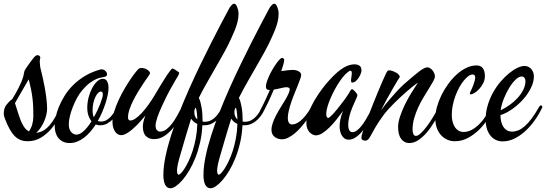

<svg xmlns="http://www.w3.org/2000/svg" viewBox="-50 -739 2912 1024"><path d="M287.1 -162.1Q277.3 -137.7 261 -107.2Q244.6 -76.7 221.2 -49.6Q197.8 -22.5 167 -4.2Q136.2 14.2 97.2 14.2Q76.7 14.2 59.6 7.6Q42.5 1 28.1 -13.7Q13.7 -28.3 0.7 -51.8Q-12.2 -75.2 -24.9 -108.9Q-26.4 -113.8 -28.1 -120.1Q-29.8 -126.5 -29.8 -133.8Q-29.8 -144.5 -27.1 -156.5Q-24.4 -168.5 -17.1 -178.2Q-14.2 -181.6 -10.3 -186.3Q-6.3 -190.9 -2.2 -195.6Q2 -200.2 6.3 -203.9Q10.7 -207.5 14.2 -209Q22 -221.2 30.8 -236.3Q39.6 -251.5 47.9 -267.8Q56.2 -284.2 63.5 -301.3Q70.8 -318.4 75.2 -335Q76.7 -341.8 77.6 -348.1Q78.6 -354.5 80.1 -358.9Q81.1 -362.8 85.9 -370.6Q90.8 -378.4 97.4 -387.7Q104 -397 111.1 -406.7Q118.2 -416.5 124 -423.8Q132.3 -435.1 138.2 -439.9Q144 -444.8 149.9 -444.8Q156.7 -444.8 160.9 -440.7Q165 -436.5 165 -432.1Q165 -428.2 163.6 -424.3Q162.1 -420.4 162.1 -410.2Q162.1 -400.9 163.6 -388.7Q165 -376.5 168.9 -362.8Q171.4 -352.5 176.8 -329.8Q182.1 -307.1 187.5 -278.3Q192.9 -249.5 197 -217.8Q201.2 -186 201.2 -158.2Q201.2 -143.6 197 -126.2Q192.9 -108.9 185.3 -91.6Q177.7 -74.2 167 -58.3Q156.2 -42.5 143.1 -30.8Q165 -32.7 182.6 -43.5Q200.2 -54.2 215.6 -72.3Q231 -90.3 244.6 -114.7Q258.3 -139.2 272 -168.9Q275.9 -176.8 280.8 -176.8Q284.2 -176.8 286.6 -174.8Q289.1 -172.9 289.1 -168.9Q289.1 -166 287.1 -162.1ZM103 -315.9Q95.7 -303.2 86.7 -287.6Q77.6 -272 67.9 -255.1Q58.1 -238.3 48.3 -221.2Q38.6 -204.1 29.8 -189Q33.7 -178.2 37.6 -164.6Q41.5 -150.9 45.9 -138.2Q50.3 -125 55.4 -110.4Q60.5 -95.7 67.1 -81.8Q73.7 -67.9 82.5 -56.4Q91.3 -44.9 104 -38.1Q116.2 -54.7 122.1 -76.2Q127.9 -97.7 127.9 -118.2Q127.9 -145 127 -168.2Q126 -191.4 123.3 -214.4Q120.6 -237.3 115.7 -261.7Q110.8 -286.1 103 -315.9Z M594.7 -170.9Q588.9 -156.2 578.9 -138.7Q568.8 -121.1 554.9 -106.2Q541 -91.3 523.4 -81.1Q505.9 -70.8 483.9 -70.8Q477.5 -70.8 471.9 -71.8Q466.3 -72.8 460.9 -75.2Q447.3 -54.7 431.9 -36.6Q416.5 -18.6 398.9 -5.1Q381.3 8.3 362.1 16.1Q342.8 23.9 321.8 23.9Q302.2 23.9 287.4 17.1Q272.5 10.3 262.2 -2Q252 -14.2 246.8 -31Q241.7 -47.9 241.7 -67.9Q241.7 -86.9 246.8 -113.3Q252 -139.6 263.9 -168.9Q275.9 -198.2 294.7 -228.5Q313.5 -258.8 340.8 -285.9Q368.2 -313 404.5 -334.7Q440.9 -356.4 487.8 -369.1H491.7Q498 -369.1 503.4 -366.7Q508.8 -364.3 512.7 -360.4Q516.6 -356.4 518.8 -352.1Q521 -347.7 521 -344.2Q521 -336.4 516.6 -333Q512.2 -329.6 503.9 -328.1Q499.5 -327.1 489 -325.4Q478.5 -323.7 463.1 -317.1Q447.8 -310.5 428.7 -296.6Q409.7 -282.7 388.7 -257.8Q374.5 -241.2 361.6 -218Q348.6 -194.8 338.9 -169.9Q329.1 -145 323 -120.4Q316.9 -95.7 316.9 -76.2Q316.9 -50.3 329.1 -35.6Q341.3 -21 357.9 -21Q376 -21 396.7 -40.3Q417.5 -59.6 438 -91.8Q428.2 -104 421.9 -122.1Q415.5 -140.1 415.5 -165Q415.5 -192.4 422.6 -219.7Q429.7 -247.1 441.4 -269Q453.1 -291 468 -304.9Q482.9 -318.8 498.5 -318.8Q513.7 -318.8 521.2 -305.4Q528.8 -292 528.8 -270Q528.8 -255.4 524.9 -235.1Q521 -214.8 513.7 -191.4Q506.3 -168 495.8 -143.1Q485.4 -118.2 471.7 -94.2Q478.5 -90.8 487.8 -90.8Q504.9 -90.8 518.3 -98.6Q531.7 -106.4 542.5 -118.7Q553.2 -130.9 562 -146Q570.8 -161.1 578.6 -175.8Q583.5 -186 588.9 -186Q591.8 -186 594.2 -184.1Q596.7 -182.1 596.7 -179.2Q596.7 -174.8 594.7 -170.9ZM443.8 -151.9Q443.8 -140.1 445.3 -130.4Q446.8 -120.6 450.7 -113.8Q460.4 -130.9 468.8 -148.7Q477.1 -166.5 484.9 -186Q491.7 -204.1 495.1 -216.1Q498.5 -228 498.5 -234.9Q498.5 -251 487.8 -251Q480.5 -251 472.9 -243.2Q465.3 -235.4 458.7 -221.7Q452.1 -208 448 -190.2Q443.8 -172.4 443.8 -151.9Z M935.1 -162.1Q922.4 -132.8 905.5 -103.3Q888.7 -73.7 868.2 -50.3Q847.7 -26.9 823.7 -12Q799.8 2.9 772.9 2.9Q752.9 2.9 741 -3.7Q729 -10.3 722.7 -20Q716.3 -29.8 714.1 -41.7Q711.9 -53.7 711.9 -64Q711.9 -75.2 715.1 -90.1Q718.3 -105 726.1 -123Q709 -102.5 691.4 -83.7Q673.8 -64.9 657 -50.3Q640.1 -35.6 624.5 -26.9Q608.9 -18.1 596.2 -18.1Q588.4 -18.1 580.1 -22.2Q571.8 -26.4 565.2 -35.2Q558.6 -43.9 554.2 -57.6Q549.8 -71.3 549.8 -89.8Q549.8 -114.3 559.1 -144.5Q568.4 -174.8 582.8 -205.8Q597.2 -236.8 614.5 -266.4Q631.8 -295.9 647.9 -319.3Q664.1 -342.8 676.5 -357.9Q689 -373 693.8 -375Q694.8 -375.5 698.7 -376Q702.6 -376.5 708.5 -376.2Q714.4 -376 721.4 -374Q728.5 -372.1 735.8 -367.2Q742.2 -362.3 744.6 -359.9Q747.1 -357.4 748 -355Q750.5 -350.6 749.8 -347.7Q749 -344.7 748 -342.8Q746.6 -339.8 737.5 -327.1Q728.5 -314.5 715.6 -295.4Q702.6 -276.4 688.2 -252.7Q673.8 -229 661.4 -204.6Q648.9 -180.2 640.9 -156.5Q632.8 -132.8 632.8 -113.8Q632.8 -104 636.2 -100.1Q639.6 -96.2 645 -96.2Q657.2 -96.2 673.1 -107.2Q689 -118.2 706.1 -136.5Q723.1 -154.8 740.2 -178.5Q757.3 -202.1 772.9 -228Q817.9 -304.7 841.3 -339.4Q864.7 -374 870.1 -374Q872.1 -374 877.7 -370.8Q883.3 -367.7 889.6 -363.5Q896 -359.4 900.9 -355.7Q905.8 -352.1 905.8 -351.1Q905.8 -345.2 899.7 -334.7Q893.6 -324.2 881.8 -304.4Q870.1 -284.7 853.3 -253.7Q836.4 -222.7 814.9 -175.8Q808.6 -161.6 802.2 -147Q795.9 -132.3 791 -118.4Q786.1 -104.5 783 -91.8Q779.8 -79.1 779.8 -68.8Q779.8 -51.8 787.4 -44.4Q794.9 -37.1 803.2 -37.1Q821.3 -37.1 837.2 -49.1Q853 -61 867.4 -79.8Q881.8 -98.6 895 -122.1Q908.2 -145.5 919.9 -168.9Q923.8 -176.8 929.2 -176.8Q932.1 -176.8 934.6 -174.8Q937 -172.9 937 -168.9Q937 -167.5 936.5 -166Q936 -164.6 935.1 -162.1Z M1029.3 -70.8Q1026.9 -22 1016.8 21.7Q1006.8 65.4 991.9 102.8Q977.1 140.1 959.2 170.2Q941.4 200.2 923.1 221.2Q904.8 242.2 888.2 253.7Q871.6 265.1 859.4 265.1Q849.1 265.1 841.8 259.8Q834.5 254.4 830.1 244.9Q825.7 235.4 823.5 222.7Q821.3 210 821.3 194.8Q821.3 151.4 832.3 97.4Q843.3 43.5 862.3 -16.4Q881.3 -76.2 906.5 -140.1Q931.6 -204.1 960 -267.6Q988.3 -331.1 1017.8 -392.1Q1047.4 -453.1 1075 -507.8Q1102.5 -562.5 1126.7 -608.2Q1150.9 -653.8 1168.5 -687Q1174.8 -700.7 1183.8 -710.2Q1192.9 -719.7 1200.2 -719.2Q1203.1 -719.2 1207 -715.1Q1210.9 -710.9 1214.1 -703.6Q1217.3 -696.3 1219.7 -686.5Q1222.2 -676.8 1222.2 -666Q1222.2 -644 1216.8 -622.6Q1211.4 -601.1 1203.4 -580.6Q1195.3 -560.1 1186 -540.5Q1176.8 -521 1168.5 -502.9Q1161.6 -488.8 1149.9 -467.3Q1138.2 -445.8 1123.8 -420.7Q1109.4 -395.5 1093.5 -367.7Q1077.6 -339.8 1062.3 -313Q1046.9 -286.1 1033.2 -261.2Q1019.5 -236.3 1010.3 -216.8Q1015.1 -208 1018.8 -194.6Q1022.5 -181.2 1025.1 -165.5Q1027.8 -149.9 1029.1 -132.3Q1030.3 -114.7 1030.3 -97.2V-90.8Q1033.2 -89.8 1036.4 -89.8Q1039.6 -89.8 1043.5 -89.8Q1061 -89.8 1075.2 -97.2Q1089.4 -104.5 1100.8 -116.7Q1112.3 -128.9 1121.6 -144.3Q1130.9 -159.7 1138.2 -175.8Q1143.1 -186 1148.4 -186Q1151.4 -186 1153.8 -184.1Q1156.2 -182.1 1156.2 -179.2Q1156.2 -174.8 1154.3 -170.9Q1148.4 -156.2 1138.7 -138.7Q1128.9 -121.1 1114.7 -106.2Q1100.6 -91.3 1081.8 -81.1Q1063 -70.8 1039.1 -70.8ZM903.3 192.9Q907.2 192.9 915.8 184.1Q924.3 175.3 934.8 158.9Q945.3 142.6 956.5 118.9Q967.8 95.2 977.5 65.2Q987.3 35.2 994.1 -1Q1001 -37.1 1002.4 -78.1Q991.7 -82.5 983.4 -89.8Q975.1 -97.2 969.2 -106Q960.4 -77.6 951.2 -47.4Q941.9 -17.1 933.8 11Q925.8 39.1 918.7 63Q911.6 86.9 907.2 102.1Q894 149.9 894 171.9Q894 181.2 896.5 187Q898.9 192.9 903.3 192.9ZM986.3 -141.1Q986.3 -115.7 1002.4 -102.1Q1002 -114.7 1001 -126Q1000 -137.2 998.8 -145.8Q997.6 -154.3 996.1 -159.2Q994.6 -164.1 993.2 -164.1Q991.7 -164.1 989 -157.7Q986.3 -151.4 986.3 -141.1Z M1243.2 -70.8Q1240.7 -22 1230.7 21.7Q1220.7 65.4 1205.8 102.8Q1190.9 140.1 1173.1 170.2Q1155.3 200.2 1137 221.2Q1118.7 242.2 1102.1 253.7Q1085.4 265.1 1073.2 265.1Q1063 265.1 1055.7 259.8Q1048.3 254.4 1043.9 244.9Q1039.6 235.4 1037.4 222.7Q1035.2 210 1035.2 194.8Q1035.2 151.4 1046.1 97.4Q1057.1 43.5 1076.2 -16.4Q1095.2 -76.2 1120.4 -140.1Q1145.5 -204.1 1173.8 -267.6Q1202.1 -331.1 1231.7 -392.1Q1261.2 -453.1 1288.8 -507.8Q1316.4 -562.5 1340.6 -608.2Q1364.7 -653.8 1382.3 -687Q1388.7 -700.7 1397.7 -710.2Q1406.7 -719.7 1414.1 -719.2Q1417 -719.2 1420.9 -715.1Q1424.8 -710.9 1428 -703.6Q1431.2 -696.3 1433.6 -686.5Q1436 -676.8 1436 -666Q1436 -644 1430.7 -622.6Q1425.3 -601.1 1417.2 -580.6Q1409.2 -560.1 1399.9 -540.5Q1390.6 -521 1382.3 -502.9Q1375.5 -488.8 1363.8 -467.3Q1352.1 -445.8 1337.6 -420.7Q1323.2 -395.5 1307.4 -367.7Q1291.5 -339.8 1276.1 -313Q1260.7 -286.1 1247.1 -261.2Q1233.4 -236.3 1224.1 -216.8Q1229 -208 1232.7 -194.6Q1236.3 -181.2 1239 -165.5Q1241.7 -149.9 1242.9 -132.3Q1244.1 -114.7 1244.1 -97.2V-90.8Q1247.1 -89.8 1250.2 -89.8Q1253.4 -89.8 1257.3 -89.8Q1274.9 -89.8 1289.1 -97.2Q1303.2 -104.5 1314.7 -116.7Q1326.2 -128.9 1335.4 -144.3Q1344.7 -159.7 1352.1 -175.8Q1356.9 -186 1362.3 -186Q1365.2 -186 1367.7 -184.1Q1370.1 -182.1 1370.1 -179.2Q1370.1 -174.8 1368.2 -170.9Q1362.3 -156.2 1352.5 -138.7Q1342.8 -121.1 1328.6 -106.2Q1314.5 -91.3 1295.7 -81.1Q1276.9 -70.8 1252.9 -70.8ZM1117.2 192.9Q1121.1 192.9 1129.6 184.1Q1138.2 175.3 1148.7 158.9Q1159.2 142.6 1170.4 118.9Q1181.6 95.2 1191.4 65.2Q1201.2 35.2 1208 -1Q1214.8 -37.1 1216.3 -78.1Q1205.6 -82.5 1197.3 -89.8Q1189 -97.2 1183.1 -106Q1174.3 -77.6 1165 -47.4Q1155.8 -17.1 1147.7 11Q1139.6 39.1 1132.6 63Q1125.5 86.9 1121.1 102.1Q1107.9 149.9 1107.9 171.9Q1107.9 181.2 1110.4 187Q1112.8 192.9 1117.2 192.9ZM1200.2 -141.1Q1200.2 -115.7 1216.3 -102.1Q1215.8 -114.7 1214.8 -126Q1213.9 -137.2 1212.6 -145.8Q1211.4 -154.3 1210 -159.2Q1208.5 -164.1 1207 -164.1Q1205.6 -164.1 1202.9 -157.7Q1200.2 -151.4 1200.2 -141.1Z M1626 -162.1Q1619.1 -148.9 1608.4 -131.6Q1597.7 -114.3 1584 -95.9Q1570.3 -77.6 1554.4 -59.6Q1538.6 -41.5 1521.7 -27.6Q1504.9 -13.7 1487.5 -4.9Q1470.2 3.9 1454.1 3.9Q1443.8 3.9 1433.8 1Q1423.8 -2 1415.8 -8.1Q1407.7 -14.2 1402.8 -23.4Q1397.9 -32.7 1397.9 -45.9Q1397.9 -64 1405 -84.2Q1412.1 -104.5 1423.1 -125.2Q1434.1 -146 1446.5 -166Q1459 -186 1470 -204.3Q1481 -222.7 1488 -237.8Q1495.1 -252.9 1495.1 -264.2Q1495.1 -268.6 1490 -271.2Q1484.9 -273.9 1476.1 -273.9Q1471.7 -273.9 1464.6 -272.5Q1457.5 -271 1448.7 -269Q1439.9 -267.1 1429.9 -264.9Q1419.9 -262.7 1410.2 -261.2Q1395 -224.6 1379.9 -192.9Q1364.7 -161.1 1354 -143.1Q1350.1 -136.2 1347.4 -133.5Q1344.7 -130.9 1340.8 -130.9Q1334 -130.9 1334 -137.2Q1334 -139.6 1334.7 -142.8Q1335.4 -146 1336.9 -148.9Q1351.1 -175.3 1364 -202.9Q1377 -230.5 1389.2 -258.8Q1377.9 -258.8 1373 -263.4Q1368.2 -268.1 1368.2 -277.8Q1368.2 -288.1 1373.3 -303.5Q1378.4 -318.8 1386.2 -335.7Q1394 -352.5 1403.8 -369.4Q1413.6 -386.2 1423.3 -399.7Q1433.1 -413.1 1441.2 -421.6Q1449.2 -430.2 1454.1 -430.2Q1458 -430.2 1461.9 -427.2Q1465.8 -424.3 1465.8 -418.9Q1465.8 -411.6 1461.4 -396Q1457 -380.4 1450.2 -359.9Q1470.7 -362.8 1486.1 -364.5Q1501.5 -366.2 1509.8 -366.2Q1529.8 -366.2 1543 -358.6Q1556.2 -351.1 1556.2 -338.9Q1556.2 -331.5 1550.8 -316.7Q1545.4 -301.8 1537.6 -282.2Q1529.8 -262.7 1520.5 -240Q1511.2 -217.3 1503.4 -194.1Q1495.6 -170.9 1490.2 -148.9Q1484.9 -127 1484.9 -108.9Q1484.9 -94.7 1490.5 -85Q1496.1 -75.2 1507.8 -75.2Q1516.6 -75.2 1527.6 -79.3Q1538.6 -83.5 1551.8 -94Q1564.9 -104.5 1579.8 -122.8Q1594.7 -141.1 1610.8 -168.9Q1614.7 -176.8 1620.1 -176.8Q1623 -176.8 1625.5 -174.8Q1627.9 -172.9 1627.9 -168.9Q1627.9 -166 1626 -162.1Z M1951.2 -162.1Q1940.9 -134.8 1925.5 -105Q1910.2 -75.2 1891.6 -50.5Q1873 -25.9 1852.1 -10Q1831.1 5.9 1810.1 5.9Q1795.9 5.9 1786.6 -1.2Q1777.3 -8.3 1771.7 -18.8Q1766.1 -29.3 1763.7 -41.5Q1761.2 -53.7 1761.2 -64Q1761.2 -79.6 1764.9 -100.1Q1768.6 -120.6 1779.3 -147Q1762.7 -124.5 1744.4 -101.3Q1726.1 -78.1 1707.3 -59.6Q1688.5 -41 1669.7 -29.1Q1650.9 -17.1 1634.3 -17.1Q1626.5 -17.1 1617.7 -21.2Q1608.9 -25.4 1601.3 -33.4Q1593.8 -41.5 1588.9 -53.5Q1584 -65.4 1584 -81.1Q1584 -107.4 1596.2 -139.4Q1608.4 -171.4 1627.2 -203.6Q1646 -235.8 1668.9 -266.1Q1691.9 -296.4 1713.4 -318.8Q1732.9 -339.8 1750.2 -354.5Q1767.6 -369.1 1783 -378.2Q1798.3 -387.2 1812 -391.4Q1825.7 -395.5 1838.4 -396Q1850.1 -396 1857.9 -393.3Q1865.7 -390.6 1870.1 -386.2Q1874.5 -381.8 1876.2 -376Q1877.9 -370.1 1877.9 -363.8Q1877.9 -356.9 1874 -346.2Q1870.1 -335.4 1863.3 -324.7Q1856.4 -314 1847.4 -306.4Q1838.4 -298.8 1828.1 -298.8Q1824.2 -298.8 1823.2 -301.8Q1822.3 -304.7 1822.3 -309.1Q1822.3 -317.4 1824.2 -328.6Q1826.2 -339.8 1826.2 -348.1Q1826.2 -355.5 1824.5 -358.6Q1822.8 -361.8 1817.4 -361.8Q1804.7 -356.4 1790.3 -341.1Q1775.9 -325.7 1761.7 -304.9Q1747.6 -284.2 1734.6 -260Q1721.7 -235.8 1711.7 -212.2Q1701.7 -188.5 1695.8 -167.2Q1689.9 -146 1689.9 -131.8Q1689.9 -121.6 1692.9 -115.7Q1695.8 -109.9 1700.2 -109.9Q1703.6 -109.9 1710.9 -116.2Q1718.3 -122.6 1727.8 -132.8Q1737.3 -143.1 1747.6 -156Q1757.8 -168.9 1767.8 -181.6Q1777.8 -194.3 1786.1 -205.6Q1794.4 -216.8 1799.3 -224.1Q1812 -242.7 1817.1 -252.9Q1822.3 -263.2 1828.1 -263.2Q1830.6 -263.2 1835.2 -259.3Q1839.8 -255.4 1844.5 -250.2Q1849.1 -245.1 1852.5 -239.7Q1856 -234.4 1856 -231.9Q1856 -225.1 1849.6 -212.6Q1843.3 -200.2 1832 -172.9Q1819.3 -143.6 1813.2 -118.2Q1807.1 -92.8 1807.1 -73.2Q1807.1 -66.4 1808.1 -59.6Q1809.1 -52.7 1811.5 -47.1Q1814 -41.5 1818.4 -37.8Q1822.8 -34.2 1830.1 -34.2Q1841.8 -34.2 1854.2 -43.7Q1866.7 -53.2 1878.2 -67.9Q1889.6 -82.5 1899.9 -99.4Q1910.2 -116.2 1918 -131.3Q1925.8 -146.5 1930.4 -157Q1935.1 -167.5 1936 -168.9Q1939.9 -176.8 1945.3 -176.8Q1948.2 -176.8 1950.7 -174.8Q1953.1 -172.9 1953.1 -168.9Q1953.1 -166 1951.2 -162.1Z M2304.2 -162.1Q2287.1 -123.5 2266.8 -89.6Q2246.6 -55.7 2224.6 -30.5Q2202.6 -5.4 2179.7 9.3Q2156.7 23.9 2134.3 23.9Q2118.7 23.9 2107.2 17.6Q2095.7 11.2 2088.1 0Q2080.6 -11.2 2076.9 -26.9Q2073.2 -42.5 2073.2 -61Q2073.2 -86.4 2083.3 -116.9Q2093.3 -147.5 2108.6 -179.2Q2124 -210.9 2142.8 -241.7Q2161.6 -272.5 2179.2 -298.8Q2167 -290.5 2151.1 -277.8Q2135.3 -265.1 2117.9 -250Q2100.6 -234.9 2082.5 -218Q2064.5 -201.2 2048.3 -184.8Q2032.2 -168.5 2018.6 -153.3Q2004.9 -138.2 1996.1 -126Q1969.2 -89.4 1952.1 -60.1Q1935.1 -30.8 1925.3 -12.2Q1918.5 1.5 1911.6 6.3Q1904.8 11.2 1897.5 11.2Q1891.1 11.2 1884.3 7.6Q1877.4 3.9 1877.4 -5.9Q1877.4 -11.7 1882.8 -29.8Q1888.2 -47.9 1897.2 -73Q1906.2 -98.1 1917.7 -128.4Q1929.2 -158.7 1941.7 -189.7Q1954.1 -220.7 1966.3 -250.2Q1978.5 -279.8 1988.8 -303.2Q1999 -326.7 2006.3 -342Q2013.7 -357.4 2016.1 -359.9Q2022.5 -366.2 2036.9 -362.3Q2051.3 -358.4 2065.4 -350.1Q2072.3 -345.7 2075.9 -341.3Q2079.6 -336.9 2081.5 -333Q2082.5 -330.6 2082 -328.6Q2081.5 -326.7 2080.6 -325.2Q2079.1 -323.7 2069.3 -307.9Q2059.6 -292 2045.4 -267.3Q2031.2 -242.7 2014.2 -211.9Q1997.1 -181.2 1981.4 -149.9Q2004.9 -182.1 2026.9 -207.5Q2048.8 -232.9 2065.9 -251.5Q2085.4 -272.5 2103.5 -289.1Q2155.8 -335 2184.8 -357.4Q2213.9 -379.9 2229.5 -379.9Q2235.8 -379.9 2242.9 -375.7Q2250 -371.6 2255.9 -364.7Q2261.7 -357.9 2265.6 -349.1Q2269.5 -340.3 2269.5 -331.1Q2269.5 -321.8 2260.7 -305.9Q2252 -290 2238.8 -268.8Q2225.6 -247.6 2210 -221.9Q2194.3 -196.3 2181.2 -168Q2168 -139.6 2159.2 -109.4Q2150.4 -79.1 2150.4 -48.8Q2150.4 -34.7 2154.5 -24.4Q2158.7 -14.2 2168.5 -14.2Q2178.7 -14.2 2194.1 -28.3Q2209.5 -42.5 2226.3 -64.9Q2243.2 -87.4 2260 -115Q2276.9 -142.6 2289.6 -168.9Q2293.5 -176.8 2298.3 -176.8Q2300.8 -176.8 2303.5 -175Q2306.2 -173.3 2306.2 -168.9Q2306.2 -166 2304.2 -162.1Z M2359.4 -125Q2359.4 -107.9 2363.3 -91.8Q2367.2 -75.7 2374.8 -63.2Q2382.3 -50.8 2394.3 -43Q2406.2 -35.2 2422.4 -35.2Q2444.8 -35.2 2466.1 -46.6Q2487.3 -58.1 2506.1 -76.7Q2524.9 -95.2 2540.3 -119.4Q2555.7 -143.6 2566.4 -168.9Q2567.9 -172.9 2570.3 -174.8Q2572.8 -176.8 2575.2 -176.8Q2578.6 -176.8 2581.1 -175Q2583.5 -173.3 2583.5 -168.9Q2583.5 -167.5 2583 -166Q2582.5 -164.6 2581.5 -162.1Q2571.3 -136.7 2552.2 -106Q2533.2 -75.2 2506.6 -48.6Q2480 -22 2446.8 -3.9Q2413.6 14.2 2375.5 14.2Q2353.5 14.2 2334.7 5.6Q2315.9 -2.9 2301.8 -18.6Q2287.6 -34.2 2279.5 -56.9Q2271.5 -79.6 2271.5 -107.9Q2271.5 -136.2 2280.3 -168.2Q2289.1 -200.2 2304.4 -231.4Q2319.8 -262.7 2340.8 -291.5Q2361.8 -320.3 2386.2 -342.3Q2410.6 -364.3 2437.5 -377.2Q2464.4 -390.1 2491.2 -390.1Q2514.2 -390.1 2525.1 -375Q2536.1 -359.9 2536.1 -334Q2536.1 -313.5 2527.1 -295.4Q2518.1 -277.3 2505.6 -264.2Q2493.2 -251 2480.7 -243.4Q2468.3 -235.8 2461.4 -235.8Q2455.6 -235.8 2455.6 -241.2Q2455.6 -243.2 2458.5 -249Q2462.9 -257.8 2467.5 -268.3Q2472.2 -278.8 2475.8 -289.1Q2479.5 -299.3 2481.9 -309.1Q2484.4 -318.8 2484.4 -326.2Q2484.4 -341.8 2470.2 -341.8Q2460 -341.8 2448 -333Q2436 -324.2 2423.6 -309.1Q2411.1 -293.9 2399.7 -273.2Q2388.2 -252.4 2379.2 -228.3Q2370.1 -204.1 2364.7 -177.7Q2359.4 -151.4 2359.4 -125Z M2840.3 -162.1Q2822.8 -126 2799.3 -93.8Q2775.9 -61.5 2748.8 -37.4Q2721.7 -13.2 2691.7 1Q2661.6 15.1 2631.3 15.1Q2609.4 15.1 2592.3 6.1Q2575.2 -2.9 2563.5 -18.6Q2551.8 -34.2 2545.9 -55.2Q2540 -76.2 2540 -100.1Q2540 -139.6 2550.8 -176.3Q2561.5 -212.9 2579.1 -244.6Q2596.7 -276.4 2619.1 -302.7Q2641.6 -329.1 2664.6 -347.9Q2687.5 -366.7 2709.2 -377Q2731 -387.2 2747.1 -387.2Q2759.3 -387.2 2768.8 -382.3Q2778.3 -377.4 2784.7 -369.4Q2791 -361.3 2794.2 -351.6Q2797.4 -341.8 2797.4 -332Q2797.4 -302.2 2781.7 -270.3Q2766.1 -238.3 2740.7 -209.7Q2715.3 -181.2 2683.6 -158.4Q2651.9 -135.7 2619.1 -125Q2619.1 -106.9 2622.8 -91.1Q2626.5 -75.2 2634 -63.2Q2641.6 -51.3 2653.3 -44.2Q2665 -37.1 2681.2 -37.1Q2697.3 -37.1 2713.9 -43.7Q2730.5 -50.3 2748.3 -65.7Q2766.1 -81.1 2785.2 -106.4Q2804.2 -131.8 2825.2 -168.9Q2830.1 -176.8 2834 -176.8Q2837.4 -176.8 2839.8 -174.8Q2842.3 -172.9 2842.3 -168.9Q2842.3 -166 2840.3 -162.1ZM2731.4 -331.1Q2717.3 -331.1 2700 -314.5Q2682.6 -297.9 2666.5 -271.7Q2650.4 -245.6 2637.5 -213.6Q2624.5 -181.6 2620.1 -150.9Q2644 -162.1 2667.7 -179Q2691.4 -195.8 2710.2 -216.3Q2729 -236.8 2740.7 -260Q2752.4 -283.2 2752.4 -307.1Q2752.4 -316.9 2747.1 -324Q2741.7 -331.1 2731.4 -331.1Z"/></svg>

Font: Mervale Script
Style: Regular
Weight: 400
Designer: Astigmatic (AOETI)
Foundry: Astigmatic (AOETI)
Version: Version 1.000